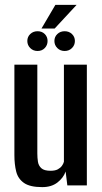

<svg xmlns="http://www.w3.org/2000/svg" viewBox="-20 -760 420 787"><path d="M153 7Q103 7 78.5 -10Q54 -27 46.5 -56.5Q39 -86 39 -124V-495H133V-131Q133 -113 135.5 -97Q138 -81 149.5 -70.5Q161 -60 187 -60Q206 -60 217 -66Q228 -72 234 -80.5Q240 -89 242 -97V-495H336V0H256L249 -57Q240 -31 215.5 -12Q191 7 153 7ZM134 -551Q116 -551 104 -563Q92 -575 92 -592Q92 -609 104 -620.5Q116 -632 134 -632Q152 -632 163.5 -620.5Q175 -609 175 -592Q175 -575 163.5 -563Q152 -551 134 -551ZM245 -551Q227 -551 215 -563Q203 -575 203 -592Q203 -609 215 -620.5Q227 -632 245 -632Q263 -632 275 -620.5Q287 -609 287 -592Q287 -575 275 -563Q263 -551 245 -551ZM150 -643 207 -740H294L204 -643Z"/></svg>

Font: Alumni Sans SemiBold
Style: Regular
Weight: 600
Designer: Robert E. Leuschke
Foundry: Robert E. Leuschke
Version: Version 1.018